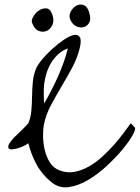

<svg xmlns="http://www.w3.org/2000/svg" viewBox="-20 -801 601 825"><path d="M203.1 -16.6Q162.1 -48.8 138.2 -92.3Q114.3 -135.7 101.6 -185.5Q95.7 -180.7 84 -174.8Q72.3 -168.9 60.1 -165Q47.9 -161.1 36.1 -159.7Q24.4 -158.2 19 -162.1Q13.7 -166 16.1 -175.3Q18.6 -184.6 34.2 -203.1Q36.1 -206.1 46.4 -215.8Q56.6 -225.6 68.4 -236.8Q80.1 -248 89.8 -258.3Q99.6 -268.6 101.6 -271.5Q112.3 -295.9 114.7 -325.2Q117.2 -354.5 117.7 -386.2Q118.2 -418 121.1 -449.2Q124 -480.5 135.7 -507.8Q142.6 -523.4 161.6 -546.4Q180.7 -569.3 204.6 -590.8Q228.5 -612.3 253.4 -629.4Q278.3 -646.5 296.4 -650.4Q314.5 -654.3 322.8 -641.6Q331.1 -628.9 322.3 -592.8Q311.5 -549.8 289.6 -509.3Q267.6 -468.8 244.1 -429.2Q220.7 -389.6 199.7 -350.6Q178.7 -311.5 169.9 -271.5Q165 -250 165 -219.2Q165 -188.5 171.9 -158.2Q178.7 -127.9 194.3 -103Q210 -78.1 237.3 -68.4Q268.6 -56.6 299.8 -62.5Q331.1 -68.4 360.8 -85Q390.6 -101.6 418 -126.5Q445.3 -151.4 468.8 -177.7Q492.2 -204.1 510.7 -229Q529.3 -253.9 542 -271.5L558.6 -253.9Q565.4 -248 550.3 -220.7Q535.2 -193.4 506.3 -158.7Q477.5 -124 438.5 -87.9Q399.4 -51.8 357.9 -27.3Q316.4 -2.9 275.9 2.9Q235.4 8.8 203.1 -16.6ZM169.9 -441.4Q168.9 -436.5 168.5 -424.3Q168 -412.1 168 -398.4Q168 -384.8 168.5 -373Q168.9 -361.3 169.9 -356.4Q201.2 -410.2 228.5 -470.7Q255.9 -531.2 271.5 -592.8Q249 -585 231 -568.8Q212.9 -552.7 200.2 -531.7Q187.5 -510.7 180.2 -487.3Q172.9 -463.9 169.9 -441.4ZM120.1 -698.2Q112.3 -709 121.1 -726.1Q129.9 -743.2 145 -754.4Q160.2 -765.6 177.7 -765.1Q195.3 -764.6 204.1 -740.2Q213.9 -713.9 205.6 -694.8Q197.3 -675.8 181.2 -668.5Q165 -661.1 147 -668Q128.9 -674.8 120.1 -698.2ZM283.2 -713.9Q274.4 -731.4 283.2 -749.5Q292 -767.6 307.6 -776.4Q323.2 -785.2 340.3 -778.8Q357.4 -772.5 365.2 -740.2Q371.1 -716.8 362.8 -702.6Q354.5 -688.5 339.8 -684.6Q325.2 -680.7 309.1 -687.5Q293 -694.3 283.2 -713.9Z"/></svg>

Font: Over the Rainbow
Style: Regular
Weight: 400
Designer: Kimberly Geswein
Foundry: Kimberly Geswein
Version: Version 1.002 2010